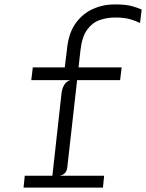

<svg xmlns="http://www.w3.org/2000/svg" viewBox="-20 -852 664 872"><path d="M213 -10 259.5 -429Q262 -450.5 272 -466.8Q282 -483 299.5 -488L271.5 -523.5L285.5 -639Q293.5 -705.5 324.8 -748Q356 -790.5 402 -811.2Q448 -832 501 -832Q552 -832 580.5 -823.8Q609 -815.5 623.5 -808.5L616 -747.5Q603 -754.5 575 -763.5Q547 -772.5 502.5 -772.5Q466 -772.5 432.5 -760.8Q399 -749 375.8 -717Q352.5 -685 345.5 -624L285.5 -91Q284 -77.5 276.5 -67.8Q269 -58 251.5 -54L280.5 -41.5L277 -10ZM87 0 92.5 -54H453L447.5 0ZM122 -488 129 -546H532.5L525.5 -488Z"/></svg>

Font: Spline Sans Mono Light
Style: Italic
Weight: 300
Italic angle: -4°
Monospace: yes
Version: Version 1.004